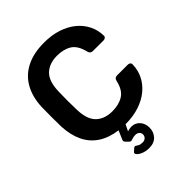

<svg xmlns="http://www.w3.org/2000/svg" viewBox="-257 -844 1198 1198"><g transform="rotate(-45 342.0 -245.0)"><path d="M343 220Q316 219 294.5 210Q273 201 263.5 189Q254 177 263 169L280 154Q289 146 296 149.5Q303 153 313 159.5Q323 166 343 166Q359 166 369.5 156.5Q380 147 380 132Q380 118 370 109Q360 100 343 100Q330 100 320 103.5Q310 107 301.5 108.5Q293 110 286 102L268 84Q262 77 263.5 69.5Q265 62 270 53L290 6Q215 -4 163.5 -38Q112 -72 85 -128.5Q58 -185 54 -261Q53 -302 53 -349Q53 -396 54 -439Q58 -523 92.5 -584Q127 -645 191.5 -677.5Q256 -710 348 -710Q416 -710 470 -692Q524 -674 562 -642.5Q600 -611 621 -569Q642 -527 643 -478Q644 -469 637.5 -463Q631 -457 622 -457H527Q516 -457 509 -462.5Q502 -468 499 -481Q483 -547 444 -571Q405 -595 347 -595Q280 -595 240 -557.5Q200 -520 197 -434Q194 -352 197 -266Q200 -180 240 -142.5Q280 -105 347 -105Q405 -105 444.5 -129.5Q484 -154 499 -219Q502 -233 509 -238Q516 -243 527 -243H622Q631 -243 637.5 -237Q644 -231 643 -222Q642 -173 621 -131Q600 -89 562 -57.5Q524 -26 470 -8Q416 10 348 10L327 53Q333 50 343.5 48Q354 46 361 46Q396 46 417.5 70Q439 94 439 131Q439 169 414.5 195Q390 221 343 220Z"/></g></svg>

Font: Rubik Light Medium
Style: Regular
Weight: 500
Version: Version 2.104